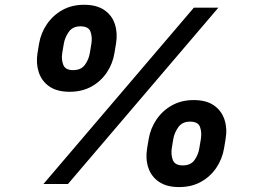

<svg xmlns="http://www.w3.org/2000/svg" viewBox="-20 -759 1056 792"><path d="M267.1 -380.4Q215.3 -380.4 183.6 -402.3Q151.9 -424.3 139.9 -460.9Q127.9 -497.6 134.8 -540.5L141.1 -578.6Q148.4 -622.1 173.1 -658.7Q197.8 -695.3 236.8 -717.3Q275.9 -739.3 326.7 -739.3Q378.9 -739.3 410.6 -717.3Q442.4 -695.3 454.1 -658.7Q465.8 -622.1 458.5 -578.6L452.1 -540.5Q445.3 -497.1 421.1 -460.7Q397 -424.3 357.9 -402.3Q318.8 -380.4 267.1 -380.4ZM718.8 12.7Q667 12.7 635.3 -9.3Q603.5 -31.2 591.6 -67.9Q579.6 -104.5 586.9 -147.5L593.3 -185.5Q600.6 -229 625.2 -265.6Q649.9 -302.2 689 -324.2Q728 -346.2 778.8 -346.2Q831.1 -346.2 862.5 -324.2Q894 -302.2 906 -265.6Q918 -229 910.6 -185.5L904.3 -147.5Q897 -104 872.8 -67.6Q848.6 -31.2 809.6 -9.3Q770.5 12.7 718.8 12.7ZM159.2 0 779.8 -727.5H880.9L260.3 0ZM281.7 -469.7Q314.5 -469.7 330.3 -491.7Q346.2 -513.7 350.6 -540.5L356.9 -578.6Q361.3 -605.5 353.5 -627.9Q345.7 -650.4 311.5 -650.4Q279.8 -650.4 263.7 -627.4Q247.6 -604.5 243.2 -578.6L236.8 -540.5Q232.4 -513.7 241 -491.7Q249.5 -469.7 281.7 -469.7ZM733.9 -76.7Q766.6 -76.7 782.2 -98.6Q797.9 -120.6 802.2 -147.5L808.6 -185.5Q813 -212.4 805.2 -234.9Q797.4 -257.3 763.7 -257.3Q731.9 -257.3 715.6 -234.4Q699.2 -211.4 694.8 -185.5L688.5 -147.5Q684.6 -120.6 693.1 -98.6Q701.7 -76.7 733.9 -76.7Z"/></svg>

Font: Inter
Style: Bold Italic
Weight: 700
Italic angle: -9.39999°
Designer: Rasmus Andersson
Foundry: rsms
Version: Version 4.001;git-9221beed3